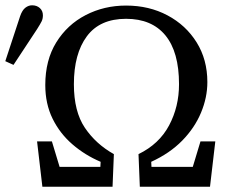

<svg xmlns="http://www.w3.org/2000/svg" viewBox="-53 -705 857 725"><path d="M107 0 87 -171H143L172 -75H326L327 -94Q268 -119 220.5 -160Q173 -201 145.5 -257Q118 -313 118 -384Q118 -478 159.5 -545Q201 -612 270.5 -648Q340 -684 423 -684Q510 -684 579.5 -647Q649 -610 689.5 -545Q730 -480 730 -395Q730 -337 706 -279.5Q682 -222 635 -174Q588 -126 518 -94L519 -75H675L704 -171H760L740 0H475L470 -123Q548 -161 585.5 -231.5Q623 -302 623 -387Q623 -509 571.5 -571.5Q520 -634 423 -634Q324 -634 275 -568Q226 -502 226 -387Q226 -284 267.5 -222.5Q309 -161 377 -123L372 0ZM-33 -474 23 -644Q31 -667 43 -676Q55 -685 68 -685Q86 -685 97.5 -674.5Q109 -664 109 -647Q109 -634 104 -624Q99 -614 87 -595L-2 -460Z"/></svg>

Font: Source Serif Pro
Style: Regular
Weight: 400
Designer: Frank Grießhammer
Foundry: Adobe Systems Incorporated
Version: Version 3.001;hotconv 1.0.111;makeotfexe 2.5.65597